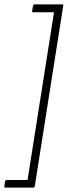

<svg xmlns="http://www.w3.org/2000/svg" viewBox="-72 -717 310 878"><path d="M-47 141Q-53 141 -52 134L-49 112Q-47 106 -40 106H54L175 -661H80Q73 -661 75 -667L79 -690Q81 -697 86 -697H213Q219 -697 217 -690L87 135Q86 141 79 141Z"/></svg>

Font: Sofia Sans Condensed ExtraLight
Style: Italic
Weight: 250
Italic angle: -9°
Version: Version 4.100